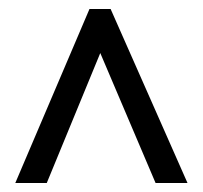

<svg xmlns="http://www.w3.org/2000/svg" viewBox="-20 -739 451 427"><path d="M179 -719 14 -332H84L203 -621L326 -332H397L226 -719Z"/></svg>

Font: Noto Sans Gurmukhi UI ExtraCondensed
Style: Regular
Weight: 400
Width: 2
Designer: Jelle Bosma - Monotype Design Team
Foundry: Monotype Imaging Inc.
Version: Version 2.004